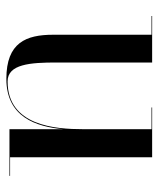

<svg xmlns="http://www.w3.org/2000/svg" viewBox="34 -534 510 619"><g transform="rotate(90 289.5 -225.0)"><path d="M487.5 -2V-460H327V-458H397V-237C397 -148 386 6 243 6C187 6 182 -68 182 -152V-460H32V-458H92.5V-141C92.5 -54 117.5 10 234.5 10C358 10 389 -86 397 -173V0H547.5V-2Z"/></g></svg>

Font: Bodoni* 96pt
Style: Regular
Weight: 400
Version: Version 2.3